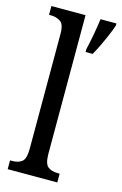

<svg xmlns="http://www.w3.org/2000/svg" viewBox="-117 -812 549 864"><g transform="rotate(15 157.0 -380.0)"><path d="M11 0V-41H21Q50 -41 66.5 -54.5Q83 -68 83 -115V-651Q83 -695 63.5 -707Q44 -719 21 -719H11V-760H170V-115Q170 -68 187 -54.5Q204 -41 233 -41H242V0ZM213 -613Q221 -647 228 -685Q235 -723 240 -760H314V-750Q307 -729 295.5 -702Q284 -675 271 -648Q258 -621 246 -600H213Z"/></g></svg>

Font: Noto Serif Bengali ExtraCondensed
Style: Regular
Weight: 400
Width: 2
Designer: Juan Bruce, Universal Thirst, Indian Type Foundry and the Monotype Design Team.
Foundry: Monotype Imaging Inc.
Version: Version 2.003; ttfautohint (v1.8.4.7-5d5b)